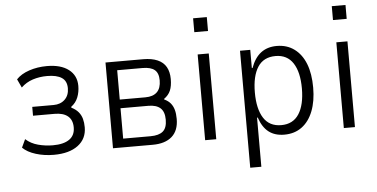

<svg xmlns="http://www.w3.org/2000/svg" viewBox="-56 -812 2164 1102"><g transform="rotate(-5 1026.0 -261.5)"><path d="M227 8Q172 8 123.5 -7Q75 -22 48 -49L70 -96Q100 -69 141.5 -58Q183 -47 226 -47Q288 -47 321 -70Q354 -93 354 -139Q354 -182 327.5 -204Q301 -226 251 -226H127V-277H250Q290 -277 315 -301Q340 -325 340 -366Q340 -408 311 -427Q282 -446 227 -446Q183 -446 144.5 -433.5Q106 -421 77 -393L54 -442Q81 -471 128.5 -487Q176 -503 231 -503Q311 -503 356 -468.5Q401 -434 401 -374Q401 -339 389 -308.5Q377 -278 350 -258V-253Q376 -240 390.5 -222.5Q405 -205 411 -183Q417 -161 417 -134Q417 -68 366.5 -30Q316 8 227 8Z M568 0V-494H786Q834 -494 867.5 -479.5Q901 -465 917 -436.5Q933 -408 933 -367Q933 -327 922 -301Q911 -275 884 -256L886 -253Q909 -242 922 -226Q935 -210 941 -188Q947 -166 947 -136Q947 -69 908 -34.5Q869 0 797 0ZM631 -50H789Q837 -50 860.5 -70Q884 -90 884 -137Q884 -183 860.5 -204Q837 -225 791 -225H631ZM631 -275H779Q823 -275 846 -297.5Q869 -320 869 -365Q869 -407 846.5 -425.5Q824 -444 777 -444H631Z M1091 -623V-703H1170V-623ZM1099 0V-494H1163V0Z M1343 180V-494H1402V-389H1406Q1427 -447 1464 -475Q1501 -503 1555 -503Q1614 -503 1656.5 -471.5Q1699 -440 1721 -383.5Q1743 -327 1743 -247Q1743 -169 1720.5 -111.5Q1698 -54 1656 -23Q1614 8 1555 8Q1501 8 1465.5 -19Q1430 -46 1411 -103H1407V180ZM1542 -48Q1610 -48 1644 -100.5Q1678 -153 1678 -248Q1678 -342 1644 -394Q1610 -446 1543 -446Q1474 -446 1440.5 -394Q1407 -342 1407 -248Q1407 -153 1440.5 -100.5Q1474 -48 1542 -48Z M1890 -623V-703H1969V-623ZM1898 0V-494H1962V0Z"/></g></svg>

Font: Nunito Sans 7pt Condensed Light
Style: Regular
Weight: 300
Width: 3
Designer: Vernon Adams
Foundry: Vernon Adams
Version: Version 3.101;gftools[0.9.27]